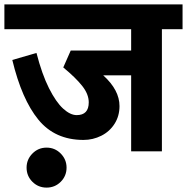

<svg xmlns="http://www.w3.org/2000/svg" viewBox="-40 -689 851 874"><path d="M0 0ZM791 -556H697V0H557V-346H430Q504 -279 504 -206Q504 -161 481.5 -125.5Q459 -90 421 -71Q383 -52 340 -52Q210 -52 134.5 -144.5Q59 -237 16 -416L126 -448Q151 -351 183 -287.5Q215 -224 247.5 -194.5Q280 -165 309 -165Q364 -165 364 -223Q364 -260 334.5 -297.5Q305 -335 248 -382L282 -459H557V-556H-20V-669H791ZM172 -17Q210 -17 236.5 10Q263 37 263 74Q263 112 236.5 138.5Q210 165 172 165Q134 165 107.5 138.5Q81 112 81 74Q81 37 107.5 10Q134 -17 172 -17Z"/></svg>

Font: Martel Sans ExtraBold
Style: Regular
Weight: 800
Designer: Dan Reynolds and Mathieu Réguer
Foundry: Dan Reynolds and Mathieu Réguer
Version: Version 1.002; ttfautohint (v1.1) -l 5 -r 5 -G 72 -x 0 -D la